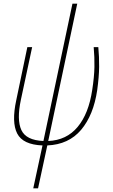

<svg xmlns="http://www.w3.org/2000/svg" viewBox="-20 -782 612 1039"><path d="M160 237 210 5Q104 1 73 -59.5Q42 -120 68 -240L128 -527H154L93 -242Q70 -134 95.5 -78.5Q121 -23 215 -19L372 -762H398L241 -19Q340 -23 400 -95Q460 -167 479 -295Q490 -366 491 -419.5Q492 -473 487 -527H512Q517 -474 516.5 -420.5Q516 -367 506 -294Q486 -159 419 -79.5Q352 0 236 5L186 237Z"/></svg>

Font: Noto Sans SemiCondensed Thin
Style: Italic
Weight: 100
Width: 4
Italic angle: -12°
Designer: Monotype Design Team
Foundry: Monotype Imaging Inc.
Version: Version 2.013; ttfautohint (v1.8.4.7-5d5b)